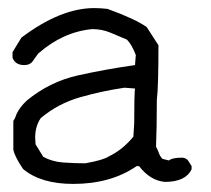

<svg xmlns="http://www.w3.org/2000/svg" viewBox="-20 -849 522 475"><path d="M191 -445Q236 -453 249 -462Q283 -478 310 -511L312 -544Q312 -616 314 -630L288 -632Q233 -624 178.5 -608.5Q124 -593 81 -557Q67 -537 67 -508L68 -492L87 -461Q109 -449 136.5 -447Q164 -445 191 -445ZM161 -394Q81 -394 37 -431Q16 -462 13 -479V-550Q18 -557 21 -567Q29 -584 46 -600Q103 -647 173 -662.5Q243 -678 314 -688L316 -713Q306 -739 294 -751Q273 -760 252.5 -768.5Q232 -777 208 -777Q135 -770 74 -716Q67 -706 60.5 -697Q54 -688 40 -688Q18 -688 11 -706V-720L33 -756Q130 -829 213 -829Q229 -829 246 -827Q315 -802 343 -782L372 -737Q372 -632 368 -602Q368 -531 366 -486Q370 -479 373 -470.5Q376 -462 382 -456L398 -452Q406 -459 431 -459Q441 -458 445.5 -451.5Q450 -445 454 -438V-430Q439 -399 388 -399Q352 -402 324 -438H318Q254 -394 161 -394Z"/></svg>

Font: Yozai
Style: Regular
Weight: 400
Designer: LXGW / Y.OzVox
Foundry: LXGW / Y.OzVox
Version: Version 0.861;October 22, 2024